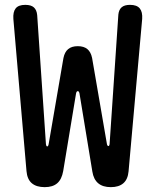

<svg xmlns="http://www.w3.org/2000/svg" viewBox="-20 -760 640 790"><path d="M89 -56 35 -682Q33 -711 44.5 -725.5Q56 -740 84 -740Q108 -740 119.5 -729.5Q131 -719 133 -698L169 -167Q170 -158 174 -157.5Q178 -157 180 -166L241 -521Q246 -546 260.5 -558Q275 -570 300 -570Q325 -570 339.5 -558Q354 -546 359 -521L420 -167Q422 -159 426 -159Q430 -159 431 -168L467 -700Q469 -720 480.5 -730Q492 -740 515 -740Q543 -740 555 -725.5Q567 -711 565 -682L509 -55Q506 -22 487.5 -6Q469 10 436 10Q403 10 384 -6Q365 -22 360 -54L307 -376Q305 -385 300 -385Q295 -385 293 -376L240 -56Q234 -22 215.5 -6Q197 10 164 10Q130 10 111 -6Q92 -22 89 -56Z"/></svg>

Font: Maple Mono NL Medium
Style: Regular
Weight: 500
Monospace: yes
Designer: subframe7536
Version: Version 7.000